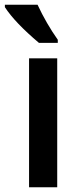

<svg xmlns="http://www.w3.org/2000/svg" viewBox="-40 -786 342 806"><path d="M200.2 0H82V-541H200.2ZM202.6 -606H123.5Q22.9 -690.9 -19.5 -755.9V-766.1H117.7Q154.3 -687.5 202.6 -619.1Z"/></svg>

Font: Droid Sans TV
Style: Bold
Weight: 600
Version: Version 1.00